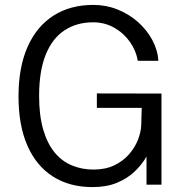

<svg xmlns="http://www.w3.org/2000/svg" viewBox="-20 -753 766 783"><path d="M357.5 10Q263.5 10 195.8 -33.2Q128 -76.5 91.8 -159Q55.5 -241.5 55.5 -360Q55.5 -478.5 92.5 -562Q129.5 -645.5 198 -689.2Q266.5 -733 360.5 -733Q412.5 -733 459 -714.5Q505.5 -696 542 -663.8Q578.5 -631.5 600.8 -590.5Q623 -549.5 626 -505H542Q535 -546.5 509.8 -582.2Q484.5 -618 445.8 -640Q407 -662 359.5 -662Q293.5 -662 243.8 -629.8Q194 -597.5 166.8 -530.8Q139.5 -464 139.5 -361.5Q139.5 -282.5 156 -225.5Q172.5 -168.5 202 -132.2Q231.5 -96 272.2 -78.8Q313 -61.5 361.5 -61.5Q410 -61.5 446 -78.8Q482 -96 506 -123.5Q530 -151 542.5 -182.8Q555 -214.5 556 -243.5L558 -313H375V-372L638.5 -371.5V0H577.5V-114.5Q558.5 -81.5 528.8 -53.2Q499 -25 456.8 -7.5Q414.5 10 357.5 10Z"/></svg>

Font: Public Sans Light
Style: Regular
Weight: 300
Designer: The Public Sans Project Authors: Dan O. Williams and USWDS (Libre Franklin designed by Pablo Impallari and Rodrigo Fuenz
Version: Version 1.007